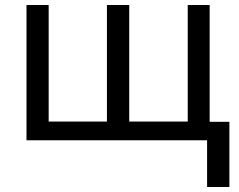

<svg xmlns="http://www.w3.org/2000/svg" viewBox="-20 -556 946 761"><path d="M492.2 -536.1H403.8V-74.2H172.9V-536.1H85V0H800.8V185.1H889.2V-73.2H811V-536.1H724.1V-74.2H492.2Z"/></svg>

Font: Noto Reveo Sans
Style: Regular
Weight: 400
Designer: Monotype Design team
Foundry: Monotype Imaging Inc.
Version: Version 1.04